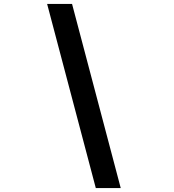

<svg xmlns="http://www.w3.org/2000/svg" viewBox="-20 -820 890 982"><path d="M221 -800H348.5L597.5 142H470Z"/></svg>

Font: League Mono Wide SemiBold
Style: Regular
Weight: 600
Width: 8
Designer: Tyler Finck
Foundry: The League of Moveable Type / Tyler Finck
Version: Version 2.210